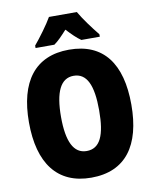

<svg xmlns="http://www.w3.org/2000/svg" viewBox="-99 -1002 873 1086"><g transform="rotate(-10 337.0 -458.5)"><path d="M418 -927H258C237 -889 183 -816 153 -781V-767H261C284 -783 307 -807 337 -840C367 -808 391 -784 416 -767H522V-781C484 -828 444 -882 418 -927ZM631 -358C631 -593 535 -725 337 -725C141 -725 43 -592 43 -359C43 -124 142 10 337 10C535 10 631 -124 631 -358ZM227 -358C227 -500 262 -575 337 -575C413 -575 446 -502 446 -358C446 -214 414 -143 337 -143C262 -143 227 -217 227 -358Z"/></g></svg>

Font: Noto Sans Georgian Condensed Black
Style: Regular
Weight: 900
Width: 3
Designer: Monotype Design Team, Akaki Razmadze
Foundry: Google LLC
Version: Version 2.005